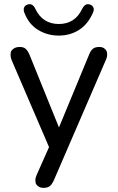

<svg xmlns="http://www.w3.org/2000/svg" viewBox="-20 -721 568 928"><path d="M190 187Q174 187 163.5 178.5Q153 170 152 161.5Q151 153 151 150Q151 138 157 125L217 -10L36 -431Q31 -444 31 -456Q31 -459 32 -467.5Q33 -476 44.5 -485Q56 -494 76 -494Q93 -494 103 -486Q113 -478 122 -458L265 -105L411 -458Q419 -478 430 -486Q441 -494 460 -494Q477 -494 486.5 -485Q496 -476 497 -467.5Q498 -459 498 -456Q498 -445 492 -432L240 151Q230 172 219.5 179.5Q209 187 190 187ZM264 -549Q209 -549 164 -576.5Q119 -604 98 -659Q92 -674 96.5 -684.5Q101 -695 113 -699Q125 -703 134.5 -698Q144 -693 151 -678Q168 -642 196.5 -623.5Q225 -605 264 -605Q304 -605 332 -623.5Q360 -642 377 -678Q385 -693 394 -698Q403 -703 415 -699Q427 -695 431.5 -684.5Q436 -674 429 -659Q405 -604 362 -576.5Q319 -549 264 -549Z"/></svg>

Font: Nunito Medium
Style: Regular
Weight: 500
Designer: Vernon Adams
Foundry: Vernon Adams
Version: Version 3.602